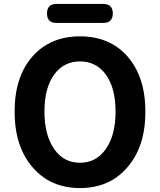

<svg xmlns="http://www.w3.org/2000/svg" viewBox="-20 -938 810 972"><path d="M385 14Q236 14 146 -90Q54 -195 54 -373Q54 -551 146 -654Q236 -754 385 -754Q534 -754 624 -654Q716 -550 716 -372.5Q716 -195 624 -90Q534 14 385 14ZM385 -114Q467 -114 516 -184Q565 -254 565 -373Q565 -492 516.5 -559.5Q468 -627 385 -627Q302 -627 253.5 -559.5Q205 -492 205 -373.5Q205 -255 254 -184Q302 -114 385 -114ZM266 -822Q218 -822 218 -870Q218 -918 266 -918H503Q551 -918 551 -870Q551 -822 503 -822H384Z"/></svg>

Font: GenSenRounded JP B
Style: Regular
Weight: 700
Version: Version 1.501;PS 1;hotconv 16.6.51;makeotf.lib2.5.65220